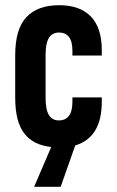

<svg xmlns="http://www.w3.org/2000/svg" viewBox="-20 -556 446 734"><path d="M256.8 -343.8V-362.3Q256.8 -397.5 243.7 -414.6Q230.5 -431.6 206.1 -431.6Q179.7 -431.6 167 -411.1Q154.3 -390.6 154.3 -345.7V-181.6Q154.3 -136.7 167 -116.2Q179.7 -95.7 205.1 -95.7Q230.5 -95.7 243.7 -113.3Q256.8 -130.9 256.8 -167V-183.6H369.1V-167Q369.1 -30.3 267.6 0L211.9 158.2H110.4L175.8 5.9Q107.4 -1 72.8 -45.9Q38.1 -90.8 38.1 -182.6V-344.7Q38.1 -445.3 81.1 -490.7Q124 -536.1 206.1 -536.1Q285.2 -536.1 327.1 -493.2Q369.1 -450.2 369.1 -364.3V-343.8Z"/></svg>

Font: Altinn-DIN Condensed
Style: DINCondensed-Bold
Weight: 700
Width: 3
Designer: Charles Nix
Foundry: Altinn
Version: Version 2.00